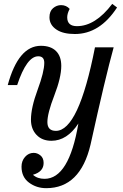

<svg xmlns="http://www.w3.org/2000/svg" viewBox="-20 -733 637 993"><path d="M219.2 240.2Q168.5 240.2 129.9 211.4Q91.3 182.6 91.3 128.9Q91.3 99.1 109.6 78.4Q127.9 57.6 154.3 57.6Q172.9 57.6 189.2 70.8Q205.6 84 205.6 109.9Q205.6 155.3 150.4 170.9Q173.3 191.9 210.4 191.9Q336.9 191.9 385.3 -94.2Q326.7 -4.9 246.1 -4.9Q197.8 -4.9 168.9 -35.4Q140.1 -65.9 140.1 -113.8Q140.1 -175.8 174.6 -268.8Q209 -361.8 209 -408.2Q209 -441.9 177.7 -441.9Q118.2 -441.9 68.8 -293H20Q75.2 -496.1 191.4 -496.1Q242.2 -496.1 269.5 -469.2Q296.9 -442.4 296.9 -392.1Q296.9 -332.5 261 -239.7Q225.1 -147 225.1 -101.6Q225.1 -56.2 269 -56.2Q386.7 -56.2 471.2 -488.3H567.9Q524.4 -331.1 448.2 15.1Q395 240.2 219.2 240.2ZM367.2 -557.1Q307.1 -557.1 273.4 -579.1Q235.8 -603.5 235.8 -643.6Q235.8 -674.8 254.4 -690.7Q272.9 -706.5 295.9 -706.5Q322.8 -706.5 340.3 -687Q327.6 -663.1 327.6 -643.6Q327.6 -597.7 377.9 -597.7Q473.1 -597.7 560.5 -712.9L585.4 -694.3Q496.1 -557.1 367.2 -557.1Z"/></svg>

Font: Munson
Style: Italic
Weight: 400
Italic angle: -12°
Designer: Paul James MIller
Foundry: High-Logic / Made with FontCreator
Version: Version 2.10;May 5, 2019;FontCreator 11.5.0.2430 64-bit